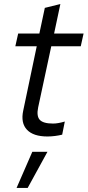

<svg xmlns="http://www.w3.org/2000/svg" viewBox="-20 -667 434 951"><path d="M215 9Q145 9 113.5 -24.5Q82 -58 95 -119L162 -438H56L70 -501H175L202 -628L279 -647L248 -501H394L380 -438H234L169 -135Q160 -92 177 -73.5Q194 -55 243 -55Q267 -55 301 -65L288 0Q272 4 252.5 6.5Q233 9 215 9ZM62 264 140 85H215L117 264Z"/></svg>

Font: Red Hat Display
Style: Italic
Weight: 400
Italic angle: -12°
Designer: Pentagram, MCKL
Foundry: Pentagram, MCKL
Version: Version 1.023; ttfautohint (v1.8.3)